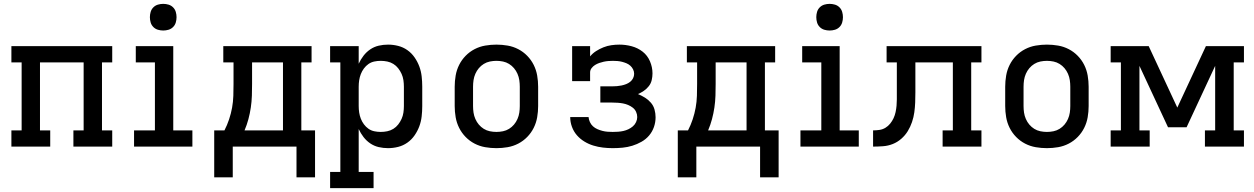

<svg xmlns="http://www.w3.org/2000/svg" viewBox="-20 -759 6490 994"><path d="M39 0V-84H92V-436H39V-520H561V-436H508V-84H561V0H360V-84H413V-436H187V-84H240V0Z M674 0V-84H782V-436H683V-520H877V-84H976V0ZM825 -601Q811 -601 797.5 -605Q784 -609 774 -619Q764 -629 760 -642.5Q756 -656 756 -670Q756 -684 760 -697.5Q764 -711 774 -721Q784 -731 797.5 -735Q811 -739 825 -739Q839 -739 852.5 -735Q866 -731 876 -721Q886 -711 890 -697.5Q894 -684 894 -670Q894 -656 890 -642.5Q886 -629 876 -619Q866 -609 852.5 -605Q839 -601 825 -601Z M1185 159H1089V-84H1142Q1156 -111 1166 -141Q1176 -171 1181.5 -201.5Q1187 -232 1188 -263Q1189 -294 1189 -325V-436H1136V-520H1593V-436H1540V-84H1611V159H1515V0H1185ZM1445 -84V-436H1285V-325Q1285 -294 1284 -263.5Q1283 -233 1278.5 -202.5Q1274 -172 1266 -142Q1258 -112 1246 -84Z M1689 215V131H1742V-436H1689V-520H1837V-429Q1847 -451 1862 -470.5Q1877 -490 1897 -503.5Q1917 -517 1940.5 -522.5Q1964 -528 1989 -528Q2015 -528 2041 -521.5Q2067 -515 2089 -499.5Q2111 -484 2126.5 -461.5Q2142 -439 2151 -414.5Q2160 -390 2163 -363.5Q2166 -337 2166 -310V-210Q2166 -183 2163 -156.5Q2160 -130 2151 -105.5Q2142 -81 2126.5 -58.5Q2111 -36 2089 -20.5Q2067 -5 2041 1.5Q2015 8 1989 8Q1964 8 1940.5 2.5Q1917 -3 1897 -16.5Q1877 -30 1862 -49.5Q1847 -69 1837 -91V131H1914V215ZM1951 -76Q1968 -76 1985 -79.5Q2002 -83 2016.5 -92Q2031 -101 2041.5 -114.5Q2052 -128 2059 -143.5Q2066 -159 2068.5 -176Q2071 -193 2071 -210V-310Q2071 -327 2068.5 -344Q2066 -361 2059 -376.5Q2052 -392 2041.5 -405.5Q2031 -419 2016.5 -428Q2002 -437 1985 -440.5Q1968 -444 1951 -444Q1934 -444 1917.5 -440.5Q1901 -437 1887.5 -427.5Q1874 -418 1864 -404.5Q1854 -391 1848 -375.5Q1842 -360 1839.5 -343.5Q1837 -327 1837 -310V-210Q1837 -193 1839.5 -176.5Q1842 -160 1848 -144.5Q1854 -129 1864 -115.5Q1874 -102 1887.5 -92.5Q1901 -83 1917.5 -79.5Q1934 -76 1951 -76Z M2550 8Q2521 8 2492 3Q2463 -2 2437 -15.5Q2411 -29 2390.5 -50Q2370 -71 2357 -97Q2344 -123 2339 -152Q2334 -181 2334 -210V-310Q2334 -339 2339 -368Q2344 -397 2357 -423Q2370 -449 2390.5 -470Q2411 -491 2437 -504.5Q2463 -518 2492 -523Q2521 -528 2550 -528Q2579 -528 2608 -523Q2637 -518 2663 -504.5Q2689 -491 2709.5 -470Q2730 -449 2743 -423Q2756 -397 2761 -368Q2766 -339 2766 -310V-210Q2766 -181 2761 -152Q2756 -123 2743 -97Q2730 -71 2709.5 -50Q2689 -29 2663 -15.5Q2637 -2 2608 3Q2579 8 2550 8ZM2550 -76Q2567 -76 2584 -79.5Q2601 -83 2615.5 -92Q2630 -101 2641 -114Q2652 -127 2659 -143Q2666 -159 2668.5 -176Q2671 -193 2671 -210V-310Q2671 -327 2668.5 -344Q2666 -361 2659 -377Q2652 -393 2641 -406Q2630 -419 2615.5 -428Q2601 -437 2584 -440.5Q2567 -444 2550 -444Q2533 -444 2516 -440.5Q2499 -437 2484.5 -428Q2470 -419 2459 -406Q2448 -393 2441 -377Q2434 -361 2431.5 -344Q2429 -327 2429 -310V-210Q2429 -193 2431.5 -176Q2434 -159 2441 -143Q2448 -127 2459 -114Q2470 -101 2484.5 -92Q2499 -83 2516 -79.5Q2533 -76 2550 -76Z M3152 8Q3127 8 3101.5 5Q3076 2 3051.5 -5.5Q3027 -13 3005 -26.5Q2983 -40 2966.5 -59Q2950 -78 2941 -102.5Q2932 -127 2932 -153H3027Q3028 -140 3034 -127Q3040 -114 3050 -105Q3060 -96 3072.5 -90.5Q3085 -85 3098.5 -81.5Q3112 -78 3125.5 -77Q3139 -76 3152 -76Q3166 -76 3180 -77Q3194 -78 3207.5 -81Q3221 -84 3233.5 -90Q3246 -96 3256.5 -105Q3267 -114 3273 -127Q3279 -140 3279 -153Q3279 -167 3273 -180Q3267 -193 3256 -201.5Q3245 -210 3232 -215.5Q3219 -221 3205.5 -223.5Q3192 -226 3178 -227Q3164 -228 3150 -228H3088V-312H3150Q3162 -312 3174 -313Q3186 -314 3198 -316.5Q3210 -319 3221.5 -323.5Q3233 -328 3242.5 -335.5Q3252 -343 3257.5 -354Q3263 -365 3263 -377Q3263 -389 3257.5 -400Q3252 -411 3243 -419Q3234 -427 3223 -431.5Q3212 -436 3200.5 -439Q3189 -442 3177 -443Q3165 -444 3153 -444Q3141 -444 3129 -443Q3117 -442 3105.5 -439.5Q3094 -437 3082.5 -433Q3071 -429 3060.5 -422.5Q3050 -416 3042.5 -406Q3035 -396 3035 -384V-339H2942V-520H3035V-467Q3048 -483 3066 -494.5Q3084 -506 3104 -514Q3124 -522 3145 -525Q3166 -528 3187 -528Q3219 -528 3250.5 -519.5Q3282 -511 3307 -491.5Q3332 -472 3345 -441.5Q3358 -411 3358 -379Q3358 -362 3354 -344.5Q3350 -327 3339 -313Q3328 -299 3313.5 -289Q3299 -279 3283 -272Q3302 -264 3319 -253.5Q3336 -243 3349.5 -227.5Q3363 -212 3368.5 -192Q3374 -172 3374 -152Q3374 -126 3365.5 -101.5Q3357 -77 3340.5 -57.5Q3324 -38 3301 -25Q3278 -12 3253.5 -4.5Q3229 3 3203.5 5.5Q3178 8 3152 8Z M3585 159H3489V-84H3542Q3556 -111 3566 -141Q3576 -171 3581.5 -201.5Q3587 -232 3588 -263Q3589 -294 3589 -325V-436H3536V-520H3993V-436H3940V-84H4011V159H3915V0H3585ZM3845 -84V-436H3685V-325Q3685 -294 3684 -263.5Q3683 -233 3678.5 -202.5Q3674 -172 3666 -142Q3658 -112 3646 -84Z M4124 0V-84H4232V-436H4133V-520H4327V-84H4426V0ZM4275 -601Q4261 -601 4247.5 -605Q4234 -609 4224 -619Q4214 -629 4210 -642.5Q4206 -656 4206 -670Q4206 -684 4210 -697.5Q4214 -711 4224 -721Q4234 -731 4247.5 -735Q4261 -739 4275 -739Q4289 -739 4302.5 -735Q4316 -731 4326 -721Q4336 -711 4340 -697.5Q4344 -684 4344 -670Q4344 -656 4340 -642.5Q4336 -629 4326 -619Q4316 -609 4302.5 -605Q4289 -601 4275 -601Z M4500 0V-84Q4517 -84 4533.5 -86.5Q4550 -89 4564 -97.5Q4578 -106 4588.5 -119Q4599 -132 4606 -147Q4613 -162 4616.5 -178.5Q4620 -195 4621.5 -211.5Q4623 -228 4623 -244.5Q4623 -261 4623 -278V-436H4570V-520H5061V-436H5008V-84H5061V0H4860V-84H4913V-436H4719V-281Q4719 -255 4718 -229Q4717 -203 4713.5 -177.5Q4710 -152 4701.5 -127Q4693 -102 4679.5 -80Q4666 -58 4646 -40.5Q4626 -23 4602 -13.5Q4578 -4 4552 -2Q4526 0 4500 0Z M5400 8Q5371 8 5342 3Q5313 -2 5287 -15.5Q5261 -29 5240.5 -50Q5220 -71 5207 -97Q5194 -123 5189 -152Q5184 -181 5184 -210V-310Q5184 -339 5189 -368Q5194 -397 5207 -423Q5220 -449 5240.5 -470Q5261 -491 5287 -504.5Q5313 -518 5342 -523Q5371 -528 5400 -528Q5429 -528 5458 -523Q5487 -518 5513 -504.5Q5539 -491 5559.5 -470Q5580 -449 5593 -423Q5606 -397 5611 -368Q5616 -339 5616 -310V-210Q5616 -181 5611 -152Q5606 -123 5593 -97Q5580 -71 5559.5 -50Q5539 -29 5513 -15.5Q5487 -2 5458 3Q5429 8 5400 8ZM5400 -76Q5417 -76 5434 -79.5Q5451 -83 5465.5 -92Q5480 -101 5491 -114Q5502 -127 5509 -143Q5516 -159 5518.5 -176Q5521 -193 5521 -210V-310Q5521 -327 5518.5 -344Q5516 -361 5509 -377Q5502 -393 5491 -406Q5480 -419 5465.5 -428Q5451 -437 5434 -440.5Q5417 -444 5400 -444Q5383 -444 5366 -440.5Q5349 -437 5334.5 -428Q5320 -419 5309 -406Q5298 -393 5291 -377Q5284 -361 5281.5 -344Q5279 -327 5279 -310V-210Q5279 -193 5281.5 -176Q5284 -159 5291 -143Q5298 -127 5309 -114Q5320 -101 5334.5 -92Q5349 -83 5366 -79.5Q5383 -76 5400 -76Z M5730 0V-84H5783V-436H5730V-520H5927L6075 -202L6223 -520H6420V-436H6367V-84H6420V0H6218V-84H6271V-418L6123 -100H6027L5879 -418V-84H5932V0Z"/></svg>

Font: Iosevka Etoile Medium
Style: Regular
Weight: 500
Designer: Belleve Invis
Foundry: Belleve Invis
Version: Version 22.1.2; ttfautohint (v1.8.4)